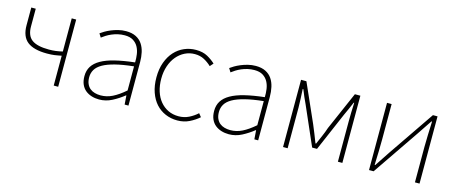

<svg xmlns="http://www.w3.org/2000/svg" viewBox="-39 -991 3442 1454"><g transform="rotate(15 1682.5 -263.5)"><path d="M392 -234Q375 -231 362.5 -228.5Q350 -226 338 -224.5Q326 -223 312 -222Q298 -221 279 -221Q175 -221 125 -260.5Q75 -300 75 -388V-527H110V-388Q110 -315 152 -284.5Q194 -254 285 -254Q314 -254 338 -257Q362 -260 392 -267V-527H427V0H392Z M750 13Q719 13 691.5 4.5Q664 -4 643 -21Q622 -38 610 -65Q598 -92 598 -130Q598 -174 618.5 -206.5Q639 -239 681 -263Q723 -287 788 -303Q853 -319 942 -329Q943 -361 938.5 -392.5Q934 -424 920 -449.5Q906 -475 880.5 -491Q855 -507 814 -507Q786 -507 760.5 -501Q735 -495 713 -485.5Q691 -476 673 -464.5Q655 -453 642 -443L624 -472Q636 -481 655.5 -492.5Q675 -504 700 -514.5Q725 -525 754.5 -532.5Q784 -540 816 -540Q862 -540 893.5 -524Q925 -508 943.5 -480.5Q962 -453 970 -417Q978 -381 978 -341V0H948L943 -70H940Q899 -37 851 -12Q803 13 750 13ZM753 -20Q801 -20 845.5 -42Q890 -64 942 -109V-298Q856 -289 797.5 -274Q739 -259 703 -238.5Q667 -218 651 -191Q635 -164 635 -131Q635 -101 644.5 -79.5Q654 -58 670 -45Q686 -32 707.5 -26Q729 -20 753 -20Z M1363 13Q1313 13 1269.5 -5.5Q1226 -24 1194.5 -59Q1163 -94 1145 -145.5Q1127 -197 1127 -262Q1127 -328 1146 -380Q1165 -432 1197.5 -467.5Q1230 -503 1273 -521.5Q1316 -540 1364 -540Q1418 -540 1455 -519.5Q1492 -499 1518 -474L1495 -448Q1469 -473 1437 -490Q1405 -507 1364 -507Q1322 -507 1286 -489Q1250 -471 1223 -439Q1196 -407 1180.5 -361.5Q1165 -316 1165 -262Q1165 -208 1179 -163.5Q1193 -119 1219.5 -87Q1246 -55 1282.5 -37.5Q1319 -20 1364 -20Q1408 -20 1445 -38.5Q1482 -57 1510 -83L1531 -57Q1498 -28 1456 -7.5Q1414 13 1363 13Z M1767 13Q1736 13 1708.5 4.5Q1681 -4 1660 -21Q1639 -38 1627 -65Q1615 -92 1615 -130Q1615 -174 1635.5 -206.5Q1656 -239 1698 -263Q1740 -287 1805 -303Q1870 -319 1959 -329Q1960 -361 1955.5 -392.5Q1951 -424 1937 -449.5Q1923 -475 1897.5 -491Q1872 -507 1831 -507Q1803 -507 1777.5 -501Q1752 -495 1730 -485.5Q1708 -476 1690 -464.5Q1672 -453 1659 -443L1641 -472Q1653 -481 1672.5 -492.5Q1692 -504 1717 -514.5Q1742 -525 1771.5 -532.5Q1801 -540 1833 -540Q1879 -540 1910.5 -524Q1942 -508 1960.5 -480.5Q1979 -453 1987 -417Q1995 -381 1995 -341V0H1965L1960 -70H1957Q1916 -37 1868 -12Q1820 13 1767 13ZM1770 -20Q1818 -20 1862.5 -42Q1907 -64 1959 -109V-298Q1873 -289 1814.5 -274Q1756 -259 1720 -238.5Q1684 -218 1668 -191Q1652 -164 1652 -131Q1652 -101 1661.5 -79.5Q1671 -58 1687 -45Q1703 -32 1724.5 -26Q1746 -20 1770 -20Z M2190 -527H2232L2365 -227Q2379 -193 2393 -159Q2407 -125 2420 -90H2425Q2440 -125 2455 -159Q2470 -193 2481 -227L2612 -527H2655V0H2620V-318Q2620 -347 2621 -386Q2622 -425 2624 -463H2620Q2608 -434 2596.5 -408.5Q2585 -383 2573 -357L2442 -53H2404L2271 -357Q2259 -383 2247.5 -408.5Q2236 -434 2225 -463H2220Q2222 -425 2224 -386Q2226 -347 2226 -318V0H2190Z M2864 -527H2900V-249Q2900 -205 2898.5 -154Q2897 -103 2895 -49H2900Q2917 -74 2938 -106.5Q2959 -139 2976 -164L3224 -527H3260V0H3224V-277Q3224 -322 3226 -373Q3228 -424 3230 -478H3225L3148 -363L2900 0H2864Z"/></g></svg>

Font: SpoqaHanSansJP-Thin
Style: Regular
Weight: 250
Designer: [Source Han Sans]
Ryoko NISHIZUKA  (kana & ideographs); Paul D. Hunt (Latin, Greek & Cyrillic); Wenlong ZHANG  (bopomofo
Foundry: Spoqa (http://bi.spoqa.com)
Version: Version 1.002.20150607